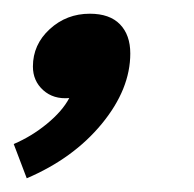

<svg xmlns="http://www.w3.org/2000/svg" viewBox="-31 -147 283 280"><path d="M-11 63Q15 52 37.5 33.5Q60 15 70 -4Q47 -2 32 -15.5Q17 -29 17 -50Q17 -82 41.5 -104.5Q66 -127 100 -127Q129 -127 144 -111.5Q159 -96 159 -69Q159 -17 117.5 33.5Q76 84 8 113Z"/></svg>

Font: Niramit Medium
Style: Italic
Weight: 500
Italic angle: -10°
Designer: Katatrad Aksorn Co.,Ltd.
Foundry: Cadson Demak Co.,Ltd.
Version: Version 1.000; ttfautohint (v1.6)